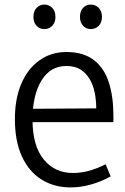

<svg xmlns="http://www.w3.org/2000/svg" viewBox="-20 -807 547 838"><path d="M289 11Q216 11 161 -23.5Q106 -58 75.5 -124.5Q45 -191 45 -287Q45 -376 73 -441.5Q101 -507 152 -543.5Q203 -580 270 -580Q344 -580 389.5 -545Q435 -510 455 -447.5Q475 -385 475 -302V-274H86L87 -332L400 -334Q400 -369 393.5 -402Q387 -435 371.5 -461.5Q356 -488 331.5 -503.5Q307 -519 269 -519Q200 -519 161 -455.5Q122 -392 122 -284Q122 -171 170.5 -111.5Q219 -52 298 -52Q334 -52 368.5 -61.5Q403 -71 441 -90L463 -37Q419 -13 374.5 -1Q330 11 289 11ZM174 -680Q153 -680 139.5 -694.5Q126 -709 126 -733Q126 -758 139.5 -772.5Q153 -787 174 -787Q194 -787 208 -772.5Q222 -758 222 -733Q222 -709 208 -694.5Q194 -680 174 -680ZM376 -680Q356 -680 342.5 -694.5Q329 -709 329 -733Q329 -758 342.5 -772.5Q356 -787 376 -787Q397 -787 411 -772.5Q425 -758 425 -733Q425 -709 411 -694.5Q397 -680 376 -680Z"/></svg>

Font: Yaldevi ExtraLight
Style: Regular
Weight: 400
Version: Version 1.100